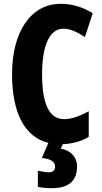

<svg xmlns="http://www.w3.org/2000/svg" viewBox="-20 -810 531 1004"><path d="M383 58C383 15 353 -23 298 -33L308 -56C358 -58 402 -70 444 -94V-228C398 -204 358 -187 315 -187C237 -187 200 -268 200 -421C200 -562 235 -660 311 -660C348 -660 385 -642 424 -616L465 -741C412 -773 358 -790 298 -790C137 -790 43 -638 43 -422C43 -218 110 -93 233 -63L199 16C246 20 268 37 268 61C268 82 255 91 235 91C221 91 198 87 178 83V167C200 172 223 174 250 174C346 174 383 131 383 58Z"/></svg>

Font: Noto Sans Malayalam UI ExtraCondensed ExtraBold
Style: Regular
Weight: 800
Width: 2
Designer: Jelle Bosma - Monotype Design Team
Foundry: Monotype Imaging Inc.
Version: Version 2.104